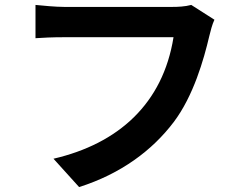

<svg xmlns="http://www.w3.org/2000/svg" viewBox="-20 -717 996 779"><path d="M756 -697C730 -690 700 -689 681 -689H239C207 -689 153 -694 124 -697V-562C149 -564 195 -566 238 -566H684C641 -296 460 -134 197 -73L301 42C471 -12 598 -107 685 -222C765 -328 807 -476 829 -570C834 -591 841 -618 850 -637Z"/></svg>

Font: Kinto Sans
Style: Bold
Weight: 700
Designer: Authors: Ryoko NISHIZUKA  (kana & ideographs); Paul D. Hunt (Latin, Greek & Cyrillic); Wenlong ZHANG  (bopomofo); Sandol
Foundry: Adobe Systems Incorporated, ookami Inc.
Version: Version 0.001